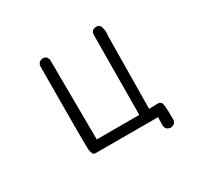

<svg xmlns="http://www.w3.org/2000/svg" viewBox="-166 -941 1332 1267"><g transform="rotate(-30 500.0 -307.5)"><path d="M795 104Q755 99 755 60L757 2Q298 2 277.5 1.5Q257 1 252 -43Q250 -65 250 -225Q250 -386 252 -684L262 -703Q276 -715 295 -715H300L319 -705L329 -686L333 -73H657L661 -689L671 -709Q685 -719 702 -719H708L728 -709Q741 -683 741 -652Q741 -641 739 -629L733 -75L803 -77Q826 -74 830 -54.5Q834 -35 835 1Q836 37 836 72L826 92Q813 102 795 104Z"/></g></svg>

Font: Xiaolai SC
Style: Regular
Weight: 400
Designer: Nozomi Seto 瀬戸のぞみ
Version: Version 3.11;December 4, 2020;FontCreator 13.0.0.2613 64-bit